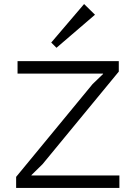

<svg xmlns="http://www.w3.org/2000/svg" viewBox="-20 -932 672 952"><path d="M572 -62V0H60V-55L439 -515L491 -565V-567H67V-629H569V-577L191 -118L136 -64V-62ZM397 -912 451 -859 260 -695 234 -721Z"/></svg>

Font: Sinkin Sans 300 Light
Style: Regular
Weight: 300
Designer: Keith Bates
Foundry: K-Type
Version: Sinkin Sans (version 1.0)  by Keith Bates   •   © 2014   www